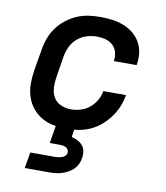

<svg xmlns="http://www.w3.org/2000/svg" viewBox="-84 -598 767 887"><g transform="rotate(10 300.0 -154.0)"><path d="M254 8Q222 8 191 2.5Q160 -3 134 -18Q108 -33 89.5 -56Q71 -79 61.5 -108Q52 -137 52 -168.5Q52 -200 57 -232L74 -332Q78 -359 88 -386Q98 -413 115 -436.5Q132 -460 155.5 -478.5Q179 -497 205.5 -508.5Q232 -520 260 -524Q288 -528 315 -528Q343 -528 370.5 -524.5Q398 -521 423 -511.5Q448 -502 468.5 -486Q489 -470 502.5 -447.5Q516 -425 520 -397.5Q524 -370 519 -342Q519 -341 519 -340Q519 -339 519 -338H412Q412 -339 412 -339.5Q412 -340 412 -340Q415 -361 409.5 -380.5Q404 -400 389.5 -413Q375 -426 355.5 -431Q336 -436 315 -436Q291 -436 267 -428.5Q243 -421 223.5 -404Q204 -387 193.5 -364Q183 -341 179 -317L163 -217Q159 -192 160.5 -167.5Q162 -143 173.5 -123.5Q185 -104 207 -94Q229 -84 254 -84Q276 -84 299 -90.5Q322 -97 341 -112.5Q360 -128 372 -149Q384 -170 388 -193H494Q490 -166 479 -139Q468 -112 451 -88.5Q434 -65 411.5 -45.5Q389 -26 363 -14Q337 -2 309 3Q281 8 254 8ZM92 220 105 145H220Q228 145 236 144Q244 143 252 140.5Q260 138 267 131.5Q274 125 275 117Q276 109 272 102Q268 95 261 91.5Q254 88 246 87Q238 86 229 86H186L200 0H287L281 41Q296 45 309.5 51.5Q323 58 332.5 69.5Q342 81 345 96.5Q348 112 345 129Q343 143 336.5 157Q330 171 319 182Q308 193 294 200.5Q280 208 265.5 212.5Q251 217 236.5 218.5Q222 220 207 220Z"/></g></svg>

Font: Iosevka SS04 SmBd Ex Obl
Style: Regular
Weight: 600
Width: 7
Italic angle: -9°
Monospace: yes
Designer: Belleve Invis
Foundry: Belleve Invis
Version: Version 19.0.0; ttfautohint (v1.8.4)